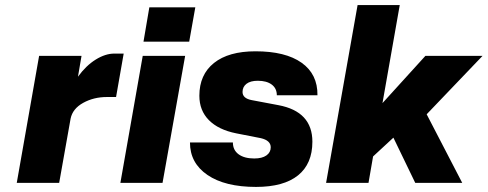

<svg xmlns="http://www.w3.org/2000/svg" viewBox="-20 -720 1920 756"><path d="M134 -500H301L287 -418Q319 -462 357 -485.5Q395 -509 430 -509H467L437 -338H401Q349 -338 307.5 -315Q266 -292 258 -253L213 0H46Z M568 -691H749L725 -556H545ZM542 -500H709L620 0H454Z M1007 -176 910 -195Q840 -209 802.5 -247Q765 -285 765 -343Q765 -426 822.5 -472Q880 -518 986 -518Q1104 -518 1167.5 -473Q1231 -428 1230 -345H1070Q1070 -372 1050 -387Q1030 -402 995 -402Q966 -402 950.5 -390Q935 -378 935 -358Q935 -333 970 -326L1076 -306Q1210 -281 1210 -162Q1210 -75 1153.5 -29.5Q1097 16 988 16Q866 16 797 -31Q728 -78 728 -159H897Q897 -129 919.5 -112.5Q942 -96 981 -96Q1012 -96 1029 -108Q1046 -120 1046 -140Q1046 -167 1007 -176Z M1655 -500H1880L1660 -270L1800 0H1615L1529 -178L1449 -104L1431 0H1264L1388 -700H1554L1486 -314Z"/></svg>

Font: Overused Grotesk ExtraBold
Style: Italic
Weight: 800
Italic angle: -10°
Version: Version 0.003